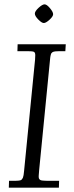

<svg xmlns="http://www.w3.org/2000/svg" viewBox="-20 -873 345 893"><path d="M183.7 -765.9Q174.1 -765.9 158.1 -782.2Q142.1 -798.6 142.1 -809.6Q142.1 -820.6 159.5 -836.7Q177 -852.8 187.3 -852.8Q197.5 -852.8 212.3 -835.1Q227.1 -817.4 227.1 -806.9Q227.1 -796.4 210.2 -781.1Q193.4 -765.9 183.7 -765.9ZM21 0 22 -32H43.9Q75 -32 79.6 -36.6Q84.2 -41.3 86.7 -46.9Q90.1 -55.2 92 -77.9L143.1 -595.9Q144 -604 144 -616.5Q144 -628.9 137.5 -632Q130.9 -635 107.9 -635H61L62 -667H285.9L283.9 -635Q270.8 -635 262 -635Q253.2 -635 246.3 -634.6Q239.5 -634.3 236.9 -634Q234.4 -633.8 230 -632.7Q225.6 -631.6 224.4 -630.5Q223.1 -629.4 220.6 -627Q218 -624.5 217.4 -622.3Q216.8 -620.1 215.6 -616Q214.4 -611.8 214 -607.9Q213.6 -604 212.9 -597.9L162.1 -82Q159.9 -57.4 159.9 -53.6Q159.9 -49.8 160.4 -46.1Q160.9 -42.5 163.3 -39.6Q165.8 -36.6 168.6 -35.3Q171.4 -33.9 178.5 -33.2Q187.5 -32 212.9 -32H254.9L253.9 0Z"/></svg>

Font: Linden Hill
Style: Italic
Weight: 400
Italic angle: -5.60001°
Version: Version 1.201